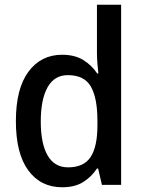

<svg xmlns="http://www.w3.org/2000/svg" viewBox="-20 -780 606 810"><path d="M242 10Q152 10 99.5 -61Q47 -132 47 -269Q47 -406 100 -477.5Q153 -549 242 -549Q295 -549 331 -527Q367 -505 390 -470H395Q393 -488 391 -512Q389 -536 389 -555V-760H491V0H410L394 -69H389Q366 -34 331 -12Q296 10 242 10ZM267 -74Q334 -74 362.5 -118Q391 -162 391 -250V-271Q391 -366 363.5 -414.5Q336 -463 266 -463Q209 -463 180.5 -411.5Q152 -360 152 -268Q152 -174 181 -124Q210 -74 267 -74Z"/></svg>

Font: Noto Sans Malayalam SemiCondensed Medium
Style: Regular
Weight: 500
Width: 4
Designer: Jelle Bosma - Monotype Design Team
Foundry: Monotype Imaging Inc.
Version: Version 2.104; ttfautohint (v1.8.4.7-5d5b)